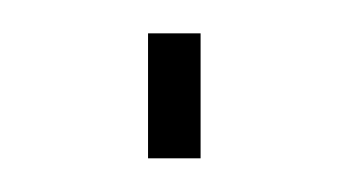

<svg xmlns="http://www.w3.org/2000/svg" viewBox="-20 -94 207 114"><path d="M67.9 0V-74.2H99.1V0Z"/></svg>

Font: Rawline ExtraLight
Style: Regular
Weight: 275
Designer: Matt McInerney, Pablo Impallari, Rodrigo Fuenzalida
Foundry: Matt McInerney, Pablo Impallari, Rodrigo Fuenzalida
Version: Version 4.020;PS 004.020;hotconv 1.0.88;makeotf.lib2.5.64775